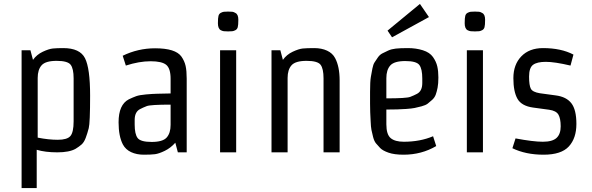

<svg xmlns="http://www.w3.org/2000/svg" viewBox="-20 -776 3016 978"><path d="M172 -379V-75Q227 -64 274.5 -64Q322 -64 338.5 -83Q355 -102 355 -158V-377Q355 -426 340 -446Q325 -466 268.5 -466Q212 -466 192 -443.5Q172 -421 172 -379ZM365 -18Q333 0 272 0Q211 0 167 -13V182H90V-520H135L148 -471Q167 -498 198 -512.5Q229 -527 249.5 -529Q270 -531 302 -531Q387 -531 413 -479.5Q439 -428 439 -289Q439 -150 432 -123Q425 -96 416.5 -73.5Q408 -51 395.5 -40Q383 -29 365 -18Z M931 0H886L873 -49Q849 -22 819 -7.5Q789 7 769 9.5Q749 12 712.5 12Q676 12 648 -1Q620 -14 606 -40Q584 -82 584 -153Q584 -243 636 -270Q657 -280 673.5 -286Q690 -292 723.5 -295Q757 -298 780.5 -298.5Q804 -299 849 -300V-375Q849 -427 827 -445.5Q805 -464 747 -464Q689 -464 621 -442L605 -492Q683 -530 770 -530Q874 -530 904 -488Q920 -465 925.5 -440Q931 -415 931 -375ZM849 -140V-243Q747 -243 727.5 -235.5Q708 -228 693 -220Q666 -206 666 -165V-142Q666 -93 681 -73Q696 -53 752.5 -53Q809 -53 829 -75.5Q849 -98 849 -140Z M1101 -520H1183V0H1101ZM1179 -710Q1194 -703 1194 -675.5Q1194 -648 1191 -637.5Q1188 -627 1179.5 -622.5Q1171 -618 1164 -617Q1157 -616 1142 -616Q1127 -616 1120 -617Q1113 -618 1105 -622Q1090 -630 1090 -657.5Q1090 -685 1093 -695.5Q1096 -706 1104.5 -710.5Q1113 -715 1120 -716Q1127 -717 1142 -717Q1157 -717 1164 -716Q1171 -715 1179 -710Z M1710 -366V0H1628V-377Q1628 -426 1613 -446Q1598 -466 1541.5 -466Q1485 -466 1465 -443.5Q1445 -421 1445 -379V0H1363V-520H1408L1421 -471Q1440 -498 1471 -512.5Q1502 -527 1522.5 -529Q1543 -531 1580.5 -531Q1618 -531 1646 -518Q1674 -505 1687 -480Q1710 -437 1710 -366Z M1948 -378V-275Q2050 -275 2069.5 -282.5Q2089 -290 2104 -298Q2131 -312 2131 -353V-376Q2131 -425 2116 -445Q2101 -465 2044.5 -465Q1988 -465 1968 -442.5Q1948 -420 1948 -378ZM2049 -221Q2007 -218 1948 -218V-143Q1948 -91 1970 -72.5Q1992 -54 2037 -54Q2120 -54 2186 -82L2202 -32Q2127 12 2036 12Q1988 12 1958.5 1.5Q1929 -9 1916.5 -22Q1904 -35 1895 -46Q1886 -57 1880.5 -78Q1875 -99 1872 -114.5Q1869 -130 1868 -158Q1865 -206 1865 -248V-308Q1865 -361 1869 -384Q1873 -407 1877 -427.5Q1881 -448 1888 -458.5Q1895 -469 1904.5 -483Q1914 -497 1927.5 -504Q1941 -511 1957.5 -518.5Q1974 -526 1996 -528.5Q2018 -531 2058.5 -531Q2099 -531 2134 -520Q2169 -509 2185.5 -485.5Q2202 -462 2207.5 -437.5Q2213 -413 2213 -381.5Q2213 -350 2209 -329.5Q2205 -309 2199.5 -294Q2194 -279 2181.5 -267.5Q2169 -256 2158.5 -248Q2148 -240 2127.5 -234.5Q2107 -229 2092 -226Q2077 -223 2049 -221ZM1977 -586 1954 -620 2119 -756 2165 -689Z M2358 -520H2440V0H2358ZM2436 -710Q2451 -703 2451 -675.5Q2451 -648 2448 -637.5Q2445 -627 2436.5 -622.5Q2428 -618 2421 -617Q2414 -616 2399 -616Q2384 -616 2377 -617Q2370 -618 2362 -622Q2347 -630 2347 -657.5Q2347 -685 2350 -695.5Q2353 -706 2361.5 -710.5Q2370 -715 2377 -716Q2384 -717 2399 -717Q2414 -717 2421 -716Q2428 -715 2436 -710Z M2590 -21 2606 -71Q2696 -54 2745 -54Q2794 -54 2815 -73.5Q2836 -93 2836 -132.5Q2836 -172 2824.5 -192Q2813 -212 2777 -217L2696 -228Q2637 -236 2616 -272.5Q2595 -309 2595 -378Q2595 -447 2635.5 -489Q2676 -531 2746 -531Q2838 -531 2901 -498L2886 -442Q2805 -461 2760.5 -461Q2716 -461 2695.5 -446Q2675 -431 2675 -386Q2675 -341 2684 -324Q2693 -307 2730 -301L2811 -290Q2865 -283 2890.5 -250Q2916 -217 2916 -144.5Q2916 -72 2877.5 -30Q2839 12 2748.5 12Q2658 12 2590 -21Z"/></svg>

Font: Strait
Style: Regular
Weight: 400
Width: 3
Designer: Eduardo Rodriguez Tunni
Foundry: Eduardo Rodriguez Tunni
Version: Version 1.001